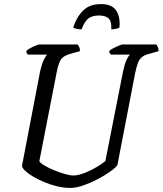

<svg xmlns="http://www.w3.org/2000/svg" viewBox="-20 -922 798 942"><path d="M325 0Q293 0 260 -8Q227 -16 196 -29Q165 -42 141 -56.5Q117 -71 102.5 -85Q88 -99 88 -109L177 -573Q185 -608 195 -628.5Q205 -649 212 -654H117Q115 -656 112 -660.5Q109 -665 109 -672Q116 -679 129 -686Q142 -693 155.5 -698.5Q169 -704 175 -704H361Q364 -700 368.5 -691.5Q373 -683 372 -671L326 -658Q295 -650 281.5 -633.5Q268 -617 259 -572L173 -131Q178 -122 198 -110Q218 -98 245 -87Q272 -76 297.5 -68.5Q323 -61 340 -61Q364 -61 396.5 -74Q429 -87 457 -104Q485 -121 497 -132L584 -573Q592 -610 601.5 -629.5Q611 -649 618 -654H524Q522 -656 519 -660.5Q516 -665 516 -672Q523 -679 537 -686Q551 -693 564 -698.5Q577 -704 582 -704H747Q750 -700 754 -692Q758 -684 758 -671L709 -657Q689 -652 676.5 -642Q664 -632 657 -614Q650 -596 643 -563L556 -112Q546 -98 519 -79Q492 -60 457.5 -42Q423 -24 388 -12Q353 0 325 0ZM380 -778Q365 -778 354 -781Q343 -784 339 -787Q356 -839 388 -870.5Q420 -902 475 -902Q529 -902 550 -870.5Q571 -839 566 -787Q562 -784 550.5 -781Q539 -778 526 -778Q528 -819 512 -832.5Q496 -846 466 -846Q434 -846 415 -832.5Q396 -819 380 -778Z"/></svg>

Font: Texturina Medium 12pt
Style: Italic
Weight: 400
Italic angle: -11°
Version: Version 1.002